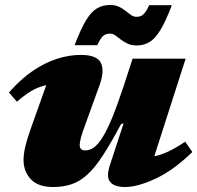

<svg xmlns="http://www.w3.org/2000/svg" viewBox="-20 -736 792 771"><path d="M422 -75 476.5 -241 466 -237.5Q426 -162.5 394.2 -113.5Q362.5 -64.5 332.5 -36.5Q302.5 -8.5 269 3.2Q235.5 15 193 15Q133.5 15 104 -16.2Q74.5 -47.5 74.5 -94.5Q74.5 -117.5 82.2 -149.8Q90 -182 108 -232L188.5 -457.5L229.5 -400.5Q188 -400 158 -392.2Q128 -384.5 102.2 -368.5Q76.5 -352.5 48 -327.5L16 -364.5Q62 -417.5 110.8 -450.8Q159.5 -484 208.5 -499.8Q257.5 -515.5 304 -515.5Q369.5 -515.5 385.2 -483.2Q401 -451 378.5 -390.5L324 -240Q309.5 -201 304.8 -182.5Q300 -164 300 -154Q300 -143 305.5 -137.5Q311 -132 323 -132Q340.5 -132 357.5 -144.2Q374.5 -156.5 392.5 -185.5Q410.5 -214.5 431 -264.5Q451.5 -314.5 476.5 -390L512.5 -500.5H725.5L575.5 -33.5L525 -102.5Q563 -101.5 594 -107.2Q625 -113 655.8 -127.5Q686.5 -142 723.5 -167L752.5 -125.5Q674.5 -50.5 603 -17.8Q531.5 15 482.5 15Q439 15 422.2 -5.5Q405.5 -26 422 -75ZM670 -715Q645.5 -650.5 624.2 -615.5Q603 -580.5 580.2 -567Q557.5 -553.5 528.5 -553.5Q507.5 -553.5 492.2 -560.8Q477 -568 465.2 -577.2Q453.5 -586.5 443.2 -593.8Q433 -601 421.5 -601Q411 -601 402.8 -597.2Q394.5 -593.5 386.8 -583.5Q379 -573.5 370.5 -554.5H279.5Q304 -619 325.2 -654Q346.5 -689 369.5 -702.5Q392.5 -716 422 -716Q443 -716 458 -708.8Q473 -701.5 484.5 -692.2Q496 -683 506.2 -675.8Q516.5 -668.5 528 -668.5Q539 -668.5 547 -672.2Q555 -676 562.8 -686Q570.5 -696 579 -715Z"/></svg>

Font: Newsreader 9pt ExtraBold
Style: Italic
Weight: 800
Italic angle: -17°
Designer: Hugues Gentile
Foundry: Production Type
Version: Version 1.003